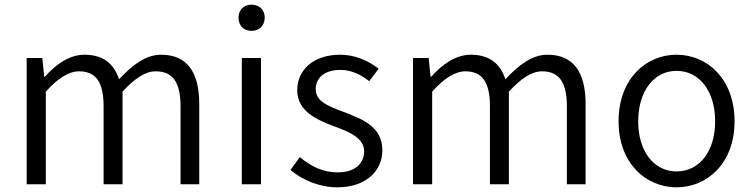

<svg xmlns="http://www.w3.org/2000/svg" viewBox="-20 -788 3214 821"><path d="M94 0H176V-396C227 -454 275 -483 318 -483C390 -483 423 -437 423 -333V0H504V-396C557 -454 602 -483 646 -483C718 -483 752 -437 752 -333V0H832V-343C832 -481 779 -554 669 -554C604 -554 547 -511 489 -449C468 -513 424 -554 341 -554C277 -554 219 -513 172 -460H169L161 -540H94Z M1014 0H1096V-540H1014ZM1056 -656C1088 -656 1112 -678 1112 -713C1112 -746 1088 -768 1056 -768C1022 -768 1000 -746 1000 -713C1000 -678 1022 -656 1056 -656Z M1422 13C1547 13 1615 -59 1615 -145C1615 -248 1528 -279 1448 -310C1386 -333 1330 -353 1330 -407C1330 -451 1363 -489 1435 -489C1485 -489 1523 -468 1559 -441L1599 -494C1558 -527 1499 -554 1435 -554C1318 -554 1251 -487 1251 -403C1251 -311 1335 -276 1411 -247C1471 -225 1537 -199 1537 -141C1537 -91 1500 -51 1425 -51C1357 -51 1309 -78 1262 -116L1222 -61C1272 -19 1345 13 1422 13Z M1746 0H1828V-396C1879 -454 1927 -483 1970 -483C2042 -483 2075 -437 2075 -333V0H2156V-396C2209 -454 2254 -483 2298 -483C2370 -483 2404 -437 2404 -333V0H2484V-343C2484 -481 2431 -554 2321 -554C2256 -554 2199 -511 2141 -449C2120 -513 2076 -554 1993 -554C1929 -554 1871 -513 1824 -460H1821L1813 -540H1746Z M2873 13C3005 13 3121 -91 3121 -269C3121 -450 3005 -554 2873 -554C2741 -554 2625 -450 2625 -269C2625 -91 2741 13 2873 13ZM2873 -55C2776 -55 2709 -141 2709 -269C2709 -398 2776 -485 2873 -485C2971 -485 3038 -398 3038 -269C3038 -141 2971 -55 2873 -55Z"/></svg>

Font: Noto Sans HK DemiLight
Style: Regular
Weight: 350
Designer: Ryoko NISHIZUKA 西塚涼子 (kana, bopomofo & ideographs); Paul D. Hunt (Latin, Greek & Cyrillic); Sandoll Communications 산돌커뮤니
Foundry: Adobe
Version: Version 2.004;hotconv 1.0.118;makeotfexe 2.5.65603